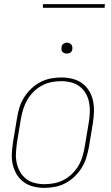

<svg xmlns="http://www.w3.org/2000/svg" viewBox="-20 -904 540 932"><path d="M195 8Q168 8 142 1.5Q116 -5 95.5 -20Q75 -35 61.5 -57Q48 -79 42 -105Q36 -131 37.5 -158.5Q39 -186 43 -213L63 -333Q67 -359 75 -384Q83 -409 97.5 -432Q112 -455 132 -474Q152 -493 176 -505.5Q200 -518 226 -523Q252 -528 278 -528Q305 -528 331.5 -521.5Q358 -515 378.5 -500Q399 -485 412.5 -463Q426 -441 431.5 -415Q437 -389 436 -361.5Q435 -334 431 -307L411 -187Q406 -161 398 -136Q390 -111 375.5 -88Q361 -65 341 -46Q321 -27 297 -14.5Q273 -2 247 3Q221 8 195 8ZM196 -10Q219 -10 243 -14.5Q267 -19 289 -30.5Q311 -42 329.5 -60Q348 -78 360.5 -99Q373 -120 380 -143.5Q387 -167 391 -190L411 -310Q415 -334 416 -358.5Q417 -383 412.5 -406.5Q408 -430 396.5 -450Q385 -470 367 -484Q349 -498 325.5 -504Q302 -510 277 -510Q254 -510 230.5 -505.5Q207 -501 185 -489.5Q163 -478 144.5 -460Q126 -442 113.5 -421Q101 -400 93.5 -376.5Q86 -353 82 -330L62 -210Q59 -186 57.5 -161.5Q56 -137 61 -113.5Q66 -90 77.5 -70Q89 -50 106.5 -36Q124 -22 147.5 -16Q171 -10 196 -10ZM304 -644Q298 -644 292.5 -646Q287 -648 283 -652.5Q279 -657 278.5 -663.5Q278 -670 279 -676Q279 -681 281.5 -685Q284 -689 288 -691.5Q292 -694 296 -695.5Q300 -697 305 -697Q311 -697 316.5 -694.5Q322 -692 326 -687.5Q330 -683 331 -676.5Q332 -670 331 -664Q330 -659 327.5 -655Q325 -651 321.5 -648.5Q318 -646 313.5 -645Q309 -644 304 -644ZM188 -866 189 -884H489L488 -866Z"/></svg>

Font: Iosevka Term Curly Thin
Style: Italic
Weight: 100
Italic angle: -9°
Designer: Belleve Invis
Foundry: Belleve Invis
Version: Version 32.3.0